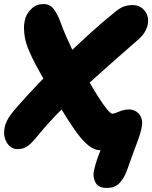

<svg xmlns="http://www.w3.org/2000/svg" viewBox="-23 -732 752 949"><path d="M505 197Q464 197 450 172Q436 147 440 119Q443 103 449 81.5Q455 60 464 36Q473 12 484 -11L555 -17Q546 -9 535.5 -2.5Q525 4 510.5 7.5Q496 11 476 11Q451 11 426.5 -4.5Q402 -20 375 -52.5Q348 -85 315.5 -136Q283 -187 241 -258Q217 -298 194.5 -337.5Q172 -377 152.5 -414Q133 -451 119 -484.5Q105 -518 100 -546Q96 -570 95.5 -593Q95 -616 103 -644Q111 -668 134 -690Q157 -712 192 -712Q223 -712 241.5 -688.5Q260 -665 273 -630Q287 -590 309 -541Q331 -492 357.5 -440.5Q384 -389 411 -340.5Q438 -292 462.5 -253.5Q487 -215 505.5 -192.5Q524 -170 532 -170Q538 -170 546.5 -173Q555 -176 565.5 -180.5Q576 -185 588.5 -188Q601 -191 614 -191Q635 -191 651.5 -180Q668 -169 675.5 -149Q683 -129 677 -101Q673 -78 661 -45Q649 -12 634.5 26.5Q620 65 606 106Q593 145 569.5 171Q546 197 505 197ZM63 5Q41 5 24.5 -10Q8 -25 1 -49.5Q-6 -74 0 -102Q4 -123 18 -147Q32 -171 67 -210Q116 -265 163.5 -315Q211 -365 256 -409.5Q301 -454 342 -493Q383 -532 419.5 -565Q456 -598 486.5 -624Q517 -650 541 -669Q569 -693 589.5 -700Q610 -707 635 -707Q671 -706 693 -677.5Q715 -649 707 -610Q703 -592 692 -573Q681 -554 660 -536Q614 -496 561 -449.5Q508 -403 453 -353.5Q398 -304 346 -254.5Q294 -205 250 -159Q206 -113 175 -75Q150 -43 132 -25.5Q114 -8 98.5 -1.5Q83 5 63 5Z"/></svg>

Font: Shantell Sans ExtraBold
Style: Italic
Weight: 800
Italic angle: -11°
Designer: Stephen Nixon, Anya Danilova, Shantell Martin
Foundry: Arrow Type
Version: Version 1.011;[c5ecc13dd]